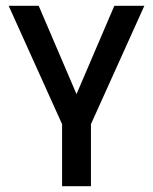

<svg xmlns="http://www.w3.org/2000/svg" viewBox="-20 -645 530 665"><path d="M480 -625 295 -215V0H195V-215L10 -625H114L245 -319L376 -625Z"/></svg>

Font: Changa
Style: Regular
Weight: 400
Designer: Eduardo Rodriguez Tunni
Foundry: Eduardo Rodriguez Tunni
Version: Version 2.002; ttfautohint (v1.5.10-5e6f)